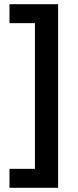

<svg xmlns="http://www.w3.org/2000/svg" viewBox="-20 -734 370 912"><path d="M25 68H146V-624H25V-714H256V158H25Z"/></svg>

Font: Noto Sans New Tai Lue Semibold
Style: Regular
Weight: 400
Designer: Monotype Design Team
Foundry: Monotype Imaging Inc.
Version: Version 2.004; ttfautohint (v1.8.4.7-5d5b)